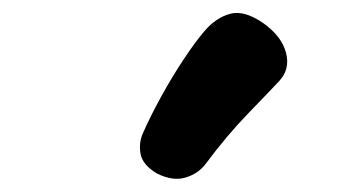

<svg xmlns="http://www.w3.org/2000/svg" viewBox="-20 -891 541 291"><path d="M292 -643Q281 -628 261.5 -622Q242 -616 218 -628Q196 -641 193 -658Q190 -675 197 -690Q208 -715 224.5 -745Q241 -775 259 -802Q277 -829 290 -844Q307 -864 328.5 -870Q350 -876 379 -856Q407 -836 413.5 -811Q420 -786 403 -768Q390 -754 357 -720Q324 -686 292 -643Z"/></svg>

Font: Playpen Sans Arabic
Style: Bold
Weight: 700
Version: Version 2.000